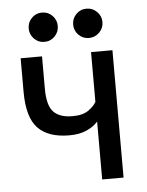

<svg xmlns="http://www.w3.org/2000/svg" viewBox="-52 -753 608 796"><g transform="rotate(-5 252.5 -355.5)"><path d="M341 -241Q324 -221 294 -207.5Q264 -194 222 -194Q134 -194 91 -239Q48 -284 48 -390V-530H137V-395Q137 -326 162.5 -299Q188 -272 242 -272Q285 -272 308.5 -289Q332 -306 341 -323V-530H430V0H341ZM152 -589Q127 -589 109.5 -607Q92 -625 92 -650Q92 -675 109.5 -693Q127 -711 152 -711Q178 -711 195.5 -693Q213 -675 213 -650Q213 -625 195.5 -607Q178 -589 152 -589ZM338 -589Q312 -589 294.5 -607Q277 -625 277 -650Q277 -675 294.5 -693Q312 -711 338 -711Q363 -711 381 -693Q399 -675 399 -650Q399 -625 381 -607Q363 -589 338 -589Z"/></g></svg>

Font: Golos UI VF
Style: Regular
Weight: 400
Designer: A.Korolkova, Vitaly Kuzmin
Foundry: ParaType Ltd
Version: Version 2.000